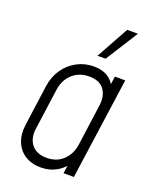

<svg xmlns="http://www.w3.org/2000/svg" viewBox="-147 -863 767 957"><g transform="rotate(20 236.5 -384.0)"><path d="M187.5 12Q139.5 12 104.8 -9.8Q70 -31.5 54 -70.8Q38 -110 45 -162L75 -379Q82.5 -431 109.8 -470Q137 -509 178 -530.5Q219 -552 267 -552Q309.5 -552 338.2 -534.8Q367 -517.5 382 -486L372 -474L381 -540H436L360 0H305L315 -66L322 -54Q299 -23.5 265 -5.8Q231 12 187.5 12ZM199 -43Q252.5 -43 286.8 -76Q321 -109 328 -161L358 -379Q365 -431 340.8 -464Q316.5 -497 261.5 -497Q208.5 -497 173 -464.8Q137.5 -432.5 130 -379L100 -162Q92.5 -109 119 -76Q145.5 -43 199 -43ZM264 -608 359 -780H416L307 -608Z"/></g></svg>

Font: Mohave Light Light
Style: Italic
Weight: 300
Italic angle: -8°
Version: Version 2.003